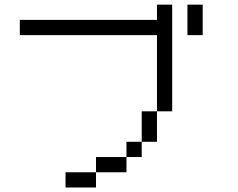

<svg xmlns="http://www.w3.org/2000/svg" viewBox="-20 -887 1040 840"><path d="M533.3 -133.3H400V-200H533.3ZM66.7 -733.3V-800H666.7V-866.7H733.3V-400H666.7V-733.3ZM533.3 -200V-266.7H600V-200ZM600 -266.7V-400H666.7V-266.7ZM866.7 -733.3H800V-866.7H866.7ZM266.7 -66.7V-133.3H400V-66.7Z"/></svg>

Font: Galmuri14 Regular
Style: Regular
Weight: 400
Designer: Lee Minseo (quiple)
Version: Version 2.399;hotconv 1.1.1;makeotfexe 2.6.0 DEVELOPMENT